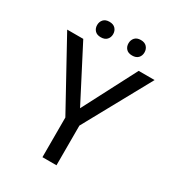

<svg xmlns="http://www.w3.org/2000/svg" viewBox="-205 -992 1012 1111"><g transform="rotate(30 300.5 -436.5)"><path d="M299.3 -354 484.9 -710.9H591.3L346.2 -265.1V0H252.4V-265.1L7.3 -710.9H114.7ZM144 -820.8Q144 -842.8 157.5 -857.7Q170.9 -872.6 197.3 -872.6Q223.6 -872.6 237.3 -857.7Q251 -842.8 251 -820.8Q251 -798.8 237.3 -784.2Q223.6 -769.5 197.3 -769.5Q170.9 -769.5 157.5 -784.2Q144 -798.8 144 -820.8ZM354 -819.8Q354 -841.8 367.4 -856.9Q380.9 -872.1 407.2 -872.1Q433.6 -872.1 447.3 -856.9Q460.9 -841.8 460.9 -819.8Q460.9 -797.9 447.3 -783.2Q433.6 -768.6 407.2 -768.6Q380.9 -768.6 367.4 -783.2Q354 -797.9 354 -819.8Z"/></g></svg>

Font: Roboto-ThirdPerson-AD3FC
Style: ThirdPerson-AD3FC
Weight: 400
Designer: Google
Version: Version 2.137; 2017